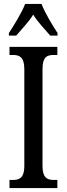

<svg xmlns="http://www.w3.org/2000/svg" viewBox="-20 -951 337 971"><path d="M25 -784V-771H62C90 -804 124 -838 148 -877C172 -838 206 -804 234 -771H271V-784C246 -822 207 -886 190 -931H107C90 -886 50 -822 25 -784ZM28 0H270V-41H251C218 -41 195 -53 195 -111V-602C195 -662 217 -673 251 -673H270V-714H28V-673H47C78 -673 103 -662 103 -602V-110C103 -52 78 -41 47 -41H28Z"/></svg>

Font: Noto Serif Sinhala ExtraCondensed
Style: Regular
Weight: 400
Width: 2
Designer: Jelle Bosma - Monotype Design Team
Foundry: Monotype Imaging Inc.
Version: Version 2.007